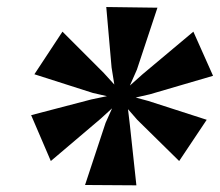

<svg xmlns="http://www.w3.org/2000/svg" viewBox="-20 -860 642 561"><path d="M71 -523.5 247 -569.5 292.5 -579 251 -588.5 80.5 -643 162.5 -767.5 283.5 -646.5 314 -613 306 -663 290.5 -839.5 440 -837.5 380 -656.5 359.5 -610 396.5 -643 545 -767.5 602.5 -638.5 418 -584.5 376.5 -575 413.5 -565 584 -510 503.5 -389.5 381 -510 354 -541 359.5 -494.5 378.5 -318.5 228.5 -319.5 288.5 -501 307.5 -543.5 274 -513 128.5 -389.5Z"/></svg>

Font: Merriweather 120pt Black
Style: Italic
Weight: 900
Italic angle: -7.8°
Version: Version 2.101